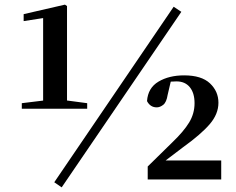

<svg xmlns="http://www.w3.org/2000/svg" viewBox="-20 -774 1017 828"><path d="M74 -305V-329L172 -341H266L356 -329V-305ZM166 -305V-696L82 -683V-713L260 -754L269 -748V-305ZM617 0V-56L724 -161Q772 -207 795.5 -245.5Q819 -284 819 -329Q819 -373 798.5 -398Q778 -423 741 -423Q729 -423 717.5 -422Q706 -421 694 -415L718 -429L703 -365Q698 -333 684 -322Q670 -311 656 -311Q628 -311 614 -338Q618 -395 663.5 -422Q709 -449 774 -449Q849 -449 885.5 -414.5Q922 -380 922 -331Q922 -282 884 -238Q846 -194 768 -138L664 -59L685 -96L686 -82H934V0ZM246 34 214 12 729 -745 762 -723Z"/></svg>

Font: Noto Serif KR ExtraLight ExtraBold
Style: Regular
Weight: 800
Version: Version 2.003-H1;hotconv 1.1.1;makeotfexe 2.6.0